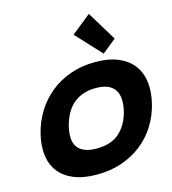

<svg xmlns="http://www.w3.org/2000/svg" viewBox="-162 -1318 1310 1459"><g transform="rotate(-15 492.5 -588.0)"><path d="M815 -954 705 -865 521 -1063 674 -1186ZM960 -401Q938 -311 890.5 -235.5Q843 -160 773.5 -105.5Q704 -51 615 -20.5Q526 10 420 10Q313 10 239 -20.5Q165 -51 123 -105.5Q81 -160 71.5 -235.5Q62 -311 84 -401Q106 -490 153 -566.5Q200 -643 269 -699.5Q338 -756 428 -788Q518 -820 625 -820Q733 -820 807 -788Q881 -756 922.5 -700Q964 -644 973 -567.5Q982 -491 960 -401ZM739 -401Q751 -451 749 -493Q747 -535 728.5 -565Q710 -595 673 -611.5Q636 -628 578 -628Q521 -628 476 -612Q431 -596 397.5 -566Q364 -536 341.5 -494Q319 -452 306 -401Q294 -351 296 -310.5Q298 -270 317 -241.5Q336 -213 373.5 -197.5Q411 -182 468 -182Q584 -182 649 -241.5Q714 -301 739 -401Z"/></g></svg>

Font: TypoPRO Sinkin Sans
Style: 900 X Black Italic
Weight: 950
Italic angle: -112°
Designer: Keith Bates
Foundry: K-Type
Version: Sinkin Sans (version 1.0)  by Keith Bates   •   © 2014   www